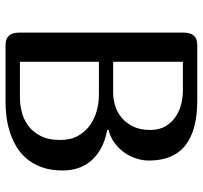

<svg xmlns="http://www.w3.org/2000/svg" viewBox="-40 -710 749 710"><g transform="rotate(90 335.0 -354.5)"><path d="M100.1 -659.2Q100.1 -709 146 -709H351.1Q573.2 -709 573.2 -530.8Q573.2 -506.3 565.2 -482.2Q557.1 -458 542.5 -437.7Q527.8 -417.5 506.8 -402.3Q485.8 -387.2 460 -380.9V-376Q499.5 -368.7 527.8 -353Q556.2 -337.4 574.5 -315.9Q592.8 -294.4 601.3 -267.8Q609.9 -241.2 609.9 -211.9Q609.9 -166 597.4 -132.6Q585 -99.1 564.2 -75.7Q543.5 -52.2 516.8 -37.4Q490.2 -22.5 462.2 -14.2Q434.1 -5.9 406.5 -2.9Q378.9 0 356 0H146Q100.1 0 100.1 -49.8ZM332 -345.2H208V-53.2H341.8Q364.7 -53.2 391.8 -59.6Q418.9 -65.9 442.4 -82.5Q465.8 -99.1 481.4 -128.2Q497.1 -157.2 497.1 -202.1Q497.1 -241.2 481.7 -268.3Q466.3 -295.4 442.1 -312.5Q418 -329.6 388.9 -337.4Q359.9 -345.2 332 -345.2ZM314.9 -655.8H208V-397.9H323.2Q345.7 -397.9 370.1 -405.3Q394.5 -412.6 414.3 -429Q434.1 -445.3 447 -471.2Q460 -497.1 460 -534.2Q460 -569.3 445.8 -592.5Q431.6 -615.7 409.9 -629.9Q388.2 -644 362.8 -649.9Q337.4 -655.8 314.9 -655.8Z"/></g></svg>

Font: Marmelad
Style: Regular
Weight: 400
Designer: Manvel Shmavonyan
Foundry: Cyreal (www.cyreal.org)
Version: Version 1.000